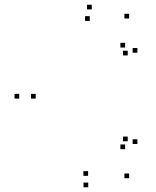

<svg xmlns="http://www.w3.org/2000/svg" viewBox="-20 -772 660 814"><path d="M527.5 -16.5V-36.5H507.5V-16.5ZM562.5 -161.5V-181.5H542.5V-161.5ZM521.5 -173V-193H501.5V-173ZM510.5 -139.5V-159.5H490.5V-139.5ZM353.5 -26.5V-46.5H333.5V-26.5ZM131.5 -354V-374H111.5V-354ZM360.5 -683.5V-703.5H340.5V-683.5ZM510.5 -570.5V-590.5H490.5V-570.5ZM521.5 -537V-557H501.5V-537ZM562.5 -548.5V-568.5H542.5V-548.5ZM527.5 -693.5V-713.5H507.5V-693.5ZM369 -732V-752H349V-732ZM61.5 -354V-374H41.5V-354ZM354 22V2H334V22Z"/></svg>

Font: Monaspace Xenon Dots Var
Style: Regular
Weight: 400
Designer: Riley Cran and the Lettermatic Team
Version: Version 1.100 (Monaspace Xenon Dots)